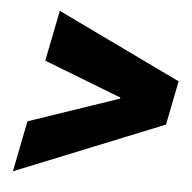

<svg xmlns="http://www.w3.org/2000/svg" viewBox="-42 -548 564 564"><g transform="rotate(5 240.5 -265.5)"><path d="M311.5 -264.6V-267.6L82.5 -356.4L112.3 -505.9L478 -330.1L452.1 -200.2L16.1 -24.4L45.9 -174.3Z"/></g></svg>

Font: Roboto-BlackItalic
Style: Italic
Weight: 900
Italic angle: -12°
Designer: Google
Version: Version 1.100141; 2013